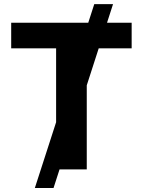

<svg xmlns="http://www.w3.org/2000/svg" viewBox="-20 -840 708 952"><path d="M35.5 -600.5H258.2V-234L152.7 92.3H245.4L275.2 0H410.2V-416.9L469.5 -600.5H632.8V-727.3H510.7L540.5 -819.6H447.4L417.6 -727.3H35.5Z"/></svg>

Font: Inter-Hewn
Style: Bold
Weight: 700
Designer: Rasmus Andersson
Foundry: rsms
Version: Version 3.012;git-f93a4a705